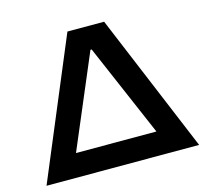

<svg xmlns="http://www.w3.org/2000/svg" viewBox="-100 -804 999 920"><g transform="rotate(-15 399.5 -344.0)"><path d="M21 0 309 -688H491L778 0ZM198 -115H597L399 -575H393Z"/></g></svg>

Font: Saira Expanded SemiBold
Style: Regular
Weight: 600
Width: 7
Designer: Hector Gatti with collaboration of the Omnibus-Type team
Foundry: Omnibus-Type
Version: Version 1.100; ttfautohint (v1.8.3)